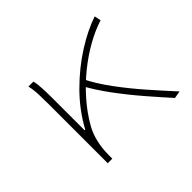

<svg xmlns="http://www.w3.org/2000/svg" viewBox="-116 -658 832 832"><g transform="rotate(-45 300.0 -242.0)"><path d="M130 0V-360Q130 -389 129 -420Q128 -451 122 -478H152Q157 -462 158.5 -432Q160 -402 160 -372V-172H164Q207 -251 271 -315Q335 -379 406 -424Q477 -469 540 -490L546 -460Q501 -446 451.5 -418.5Q402 -391 354 -352.5Q306 -314 264 -266.5Q222 -219 192 -166Q175 -136 166.5 -99Q158 -62 158 -22V0ZM536 6Q497 -37 449.5 -92Q402 -147 359 -205Q316 -263 288 -315L312 -333Q339 -279 381.5 -221.5Q424 -164 473.5 -107.5Q523 -51 570 0Z"/></g></svg>

Font: Source Code Pro ExtraLight
Style: Regular
Weight: 200
Monospace: yes
Designer: Paul D. Hunt, Teo Tuominen
Foundry: Adobe
Version: Version 1.026;hotconv 1.1.0;makeotfexe 2.6.0